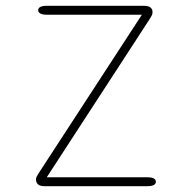

<svg xmlns="http://www.w3.org/2000/svg" viewBox="-20 -639 659 659"><path d="M140.5 -30.5H486Q500.5 -30.5 507.8 -26.5Q515 -22.5 515 -15Q515 -8 507.8 -4Q500.5 0 486 0H132Q118 0 110.8 -6Q103.5 -12 103.5 -22.5Q103.5 -28 106 -33Q108.5 -38 114 -46.5L467 -588.5H139.5Q125.5 -588.5 118.2 -592.8Q111 -597 111 -604Q111 -611 118.2 -615Q125.5 -619 139.5 -619H475Q489 -619 496.2 -613.5Q503.5 -608 503.5 -597.5Q503.5 -591 501 -586Q498.5 -581 493 -572.5Z"/></svg>

Font: Sono ExtraLight
Style: Regular
Weight: 200
Designer: Tyler Finck
Foundry: Tyler Finck
Version: Version 2.112